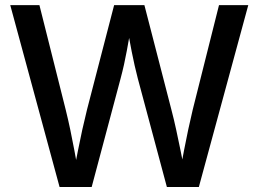

<svg xmlns="http://www.w3.org/2000/svg" viewBox="-20 -748 1034 768"><path d="M218.3 0 21 -727.5H137.7L242.7 -309.6Q252.4 -270.5 261 -229.7Q269.5 -189 277.3 -147.5Q285.2 -106 292.5 -64.5H275.9Q284.2 -106 292.2 -147.5Q300.3 -189 309.3 -229.7Q318.4 -270.5 328.1 -309.6L436.5 -727.5H557.6L665.5 -309.6Q675.8 -270.5 684.6 -229.7Q693.4 -189 701.9 -147.5Q710.4 -106 718.3 -64.5H700.7Q708.5 -106 716.3 -147.5Q724.1 -189 732.9 -229.7Q741.7 -270.5 751 -309.6L856 -727.5H973.1L775.4 0H647.5L531.2 -434.1Q518.1 -484.4 506.8 -541.7Q495.6 -599.1 483.9 -667H509.3Q497.6 -601.6 487.3 -545.2Q477.1 -488.8 462.4 -434.1L346.7 0Z"/></svg>

Font: Inter 18pt Medium
Style: Regular
Weight: 500
Designer: Rasmus Andersson
Foundry: rsms
Version: Version 4.001;git-66647c0bb